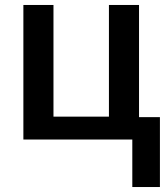

<svg xmlns="http://www.w3.org/2000/svg" viewBox="-20 -561 677 772"><path d="M623 191H512V0H74V-541H195V-92H418V-541H539V-90H623Z"/></svg>

Font: Noto Sans Display Medium
Style: Regular
Weight: 500
Designer: Monotype Design Team
Foundry: Monotype Imaging Inc.
Version: Version 1.900